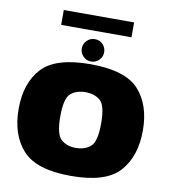

<svg xmlns="http://www.w3.org/2000/svg" viewBox="-93 -940 911 1023"><g transform="rotate(10 363.0 -428.0)"><path d="M359.5 4.5Q548.5 4.5 622 -78Q695.5 -160.5 695.5 -299.5Q695.5 -439 622 -519.5Q548.5 -600 359.5 -600Q171 -600 97.2 -519.5Q23.5 -439 23.5 -299.5Q23.5 -160.5 97.2 -78Q171 4.5 359.5 4.5ZM359.5 -147Q311 -147 280 -173.8Q249 -200.5 249 -298.5Q249 -396.5 280 -422.5Q311 -448.5 359.5 -448.5Q408.5 -448.5 439.2 -422.5Q470 -396.5 470 -298.5Q470 -200.5 439.2 -173.8Q408.5 -147 359.5 -147ZM359.5 -614.5Q384.5 -614.5 402.2 -632.2Q420 -650 420 -675Q420 -700 402.5 -717.8Q385 -735.5 359.5 -735.5Q334.5 -735.5 316.8 -717.8Q299 -700 299 -675Q299 -650 316.8 -632.2Q334.5 -614.5 359.5 -614.5ZM169 -779H549.5V-859.5H169Z"/></g></svg>

Font: Anybody Thin Black
Style: Regular
Weight: 900
Version: Version 1.113;gftools[0.9.25]